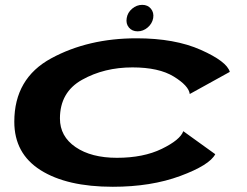

<svg xmlns="http://www.w3.org/2000/svg" viewBox="-20 -744 992 772"><path d="M433.5 7Q249 7 143.2 -59.8Q37.5 -126.5 37.5 -254.5Q37.5 -429 186 -509.5Q334.5 -590 529 -590Q683 -590 787.5 -543.5Q892 -497 904 -455L743 -366Q739 -399 679 -436Q619 -473 512.5 -473Q399 -473 310 -423.2Q221 -373.5 221 -267.5Q221 -195.5 284 -152.5Q347 -109.5 450 -109.5Q556.5 -109.5 630.5 -145.5Q704.5 -181.5 717 -216.5L845.5 -124Q822.5 -80 705 -36.5Q587.5 7 433.5 7ZM533.5 -618Q511 -618 498.2 -633.5Q485.5 -649 489.5 -671.5Q493 -693.5 511.2 -709Q529.5 -724.5 552 -724.5Q574 -724.5 586.8 -709Q599.5 -693.5 596 -671.5Q592 -649 573.8 -633.5Q555.5 -618 533.5 -618Z"/></svg>

Font: Anybody UltraExpanded SemiBold
Style: Italic
Weight: 600
Width: 9
Italic angle: -10°
Designer: Tyler Finck
Foundry: Etcetera Type Company
Version: Version 1.010; ttfautohint (v1.8.3) -l 8 -r 50 -G 200 -x 14 